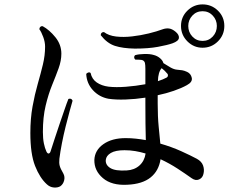

<svg xmlns="http://www.w3.org/2000/svg" viewBox="-20 -853 1040 873"><path d="M559 -13Q488 -9 448 -43Q408 -77 409 -126Q411 -170 450 -197.5Q489 -225 551 -225Q575 -225 598 -222.5Q621 -220 643 -216Q642 -248 641.5 -290Q641 -332 641 -383V-409Q595 -402 550.5 -400.5Q506 -399 473 -404Q431 -412 402.5 -443Q374 -474 372 -517Q376 -522 382 -523.5Q388 -525 392 -521Q398 -493 420 -478Q442 -463 473 -459Q507 -455 552.5 -458.5Q598 -462 641 -470V-540Q641 -558 639 -566.5Q637 -575 629 -579Q625 -581 612.5 -581.5Q600 -582 595 -582Q590 -587 590 -592.5Q590 -598 594 -602Q610 -607 636.5 -607.5Q663 -608 679 -603Q695 -599 707.5 -588.5Q720 -578 723 -566Q737 -557 754 -547Q771 -537 786 -536Q799 -535 808.5 -533.5Q818 -532 831 -526Q848 -518 852 -499Q856 -480 830 -466Q805 -452 770 -440Q735 -428 697 -420V-382Q697 -323 701.5 -277Q706 -231 709 -200Q761 -185 804 -165.5Q847 -146 875 -131Q897 -119 903.5 -100Q910 -81 905 -62Q901 -44 885 -37Q869 -30 851 -43Q823 -63 787 -86.5Q751 -110 710 -129Q702 -76 664.5 -46Q627 -16 559 -13ZM254 -6Q242 1 224.5 -0.5Q207 -2 193 -15Q161 -44 139.5 -98.5Q118 -153 118 -248Q118 -314 128 -369Q138 -424 151.5 -471Q165 -518 175 -559.5Q185 -601 185 -641Q185 -662 176.5 -685Q168 -708 159 -720Q159 -727 163.5 -731Q168 -735 174 -734Q205 -717 232 -683.5Q259 -650 259 -609Q259 -577 246.5 -542.5Q234 -508 217 -466.5Q200 -425 187.5 -372.5Q175 -320 175 -253Q175 -223 179.5 -201Q184 -179 191 -164Q196 -154 201.5 -155Q207 -156 210 -165Q217 -186 227.5 -219Q238 -252 250.5 -288Q263 -324 273.5 -355Q284 -386 291 -403Q305 -408 310 -395Q305 -378 296.5 -347Q288 -316 278.5 -278Q269 -240 261.5 -201.5Q254 -163 250 -131Q248 -112 251.5 -99Q255 -86 268 -64Q276 -49 271.5 -32Q267 -15 254 -6ZM901 -636Q861 -636 832 -665Q803 -694 803 -735Q803 -776 832 -804.5Q861 -833 901 -833Q942 -833 971 -804.5Q1000 -776 1000 -735Q1000 -694 971 -665Q942 -636 901 -636ZM593 -632Q538 -633 502.5 -644.5Q467 -656 438 -693Q438 -700 442.5 -704Q447 -708 453 -707Q474 -691 507.5 -687Q541 -683 580.5 -687.5Q620 -692 656.5 -701Q693 -710 720 -720Q734 -725 748 -723.5Q762 -722 778 -709Q795 -695 793.5 -680.5Q792 -666 764 -656Q741 -648 698 -640Q655 -632 593 -632ZM901 -667Q929 -667 947.5 -687Q966 -707 966 -735Q966 -762 947.5 -782Q929 -802 901 -802Q873 -802 854.5 -782Q836 -762 836 -735Q836 -707 854.5 -687Q873 -667 901 -667ZM556 -78Q591 -80 614 -100.5Q637 -121 642 -155Q619 -162 595 -166Q571 -170 546 -170Q505 -170 484 -157.5Q463 -145 461 -126Q459 -103 481.5 -89Q504 -75 556 -78ZM698 -484Q710 -488 720 -492Q730 -496 737 -500Q743 -503 743.5 -509.5Q744 -516 739 -520Q735 -525 729 -531Q723 -537 715 -543Q699 -525 698 -484Z"/></svg>

Font: Zen Old Mincho Medium
Style: Regular
Weight: 500
Designer: Yoshimichi Ohira
Foundry: Positype
Version: Version 1.500